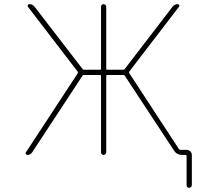

<svg xmlns="http://www.w3.org/2000/svg" viewBox="-20 -773 1040 929"><path d="M882.8 123V-18.6Q882.8 -23.4 877.9 -23.4H860.4Q835.9 -23.4 822.3 -43.9L584 -406.2Q581.1 -410.2 577.1 -410.2H498Q494.1 -410.2 494.1 -405.3V-36.1Q494.1 -31.2 490.2 -27.3Q486.3 -23.4 481 -23.4Q475.6 -23.4 472.2 -27.3Q468.8 -31.2 468.8 -36.1V-405.3Q468.8 -410.2 463.9 -410.2H385.7Q380.9 -410.2 378.9 -406.2L135.7 -36.1Q127.9 -23.4 112.3 -23.4Q107.4 -23.4 105.5 -27.3Q103.5 -29.3 103.5 -31.2Q103.5 -34.2 105.5 -36.1L356.4 -418.9Q358.4 -422.9 355.5 -426.8L115.2 -740.2Q112.3 -744.1 114.7 -748.5Q117.2 -752.9 122.1 -752.9Q137.7 -752.9 147.5 -740.2L379.9 -438.5Q382.8 -435.5 386.7 -435.5H463.9Q468.8 -435.5 468.8 -439.5V-740.2Q468.8 -745.1 472.2 -749Q475.6 -752.9 481 -752.9Q486.3 -752.9 490.2 -749Q494.1 -745.1 494.1 -740.2V-439.5Q494.1 -435.5 498 -435.5H576.2Q580.1 -435.5 583 -438.5L815.4 -741.2Q825.2 -752.9 840.8 -752.9Q844.7 -752.9 847.2 -748.5Q849.6 -744.1 846.7 -741.2L605.5 -426.8Q603.5 -422.9 605.5 -418.9L845.7 -51.8Q848.6 -47.9 852.5 -47.9H883.8Q893.6 -47.9 900.9 -40.5Q908.2 -33.2 908.2 -23.4V123Q908.2 127.9 904.3 131.8Q900.4 135.7 895 135.7Q889.6 135.7 886.2 131.8Q882.8 127.9 882.8 123Z"/></svg>

Font: Rounded-X Mgen+ 1mn thin
Style: Regular
Weight: 100
Designer: [Source Han Sans]
Ryoko NISHIZUKA  (kana & ideographs); Paul D. Hunt (Latin, Greek & Cyrillic); Wenlong ZHANG  (bopomofo
Version: Version 1.059.20150602